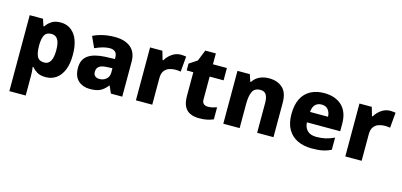

<svg xmlns="http://www.w3.org/2000/svg" viewBox="-75 -1176 4042 1929"><g transform="rotate(15 1946.0 -211.5)"><path d="M393 -560Q485 -560 539.5 -487Q594 -414 594 -276Q594 -182 567.5 -118.5Q541 -55 494.5 -22.5Q448 10 388 10Q329 10 295.5 -11Q262 -32 242 -57H235Q238 -38 240 -16.5Q242 5 242 29V240H72V-550H210L234 -479H242Q263 -512 299 -536Q335 -560 393 -560ZM333 -425Q283 -425 263.5 -392Q244 -359 242 -293V-277Q242 -204 261.5 -166Q281 -128 335 -128Q421 -128 421 -278Q421 -355 399 -390Q377 -425 333 -425Z M957 -560Q1064 -560 1123 -510Q1182 -460 1182 -364V0H1064L1031 -74H1027Q992 -29 953 -9.5Q914 10 846 10Q773 10 725 -33Q677 -76 677 -166Q677 -254 738 -296Q799 -338 919 -343L1013 -346V-362Q1013 -402 992.5 -420Q972 -438 937 -438Q900 -438 861 -426.5Q822 -415 783 -397L731 -511Q776 -534 833.5 -547Q891 -560 957 -560ZM962 -248Q900 -246 875.5 -226Q851 -206 851 -171Q851 -140 868.5 -126Q886 -112 914 -112Q955 -112 984 -137Q1013 -162 1013 -206V-250Z M1644 -560Q1657 -560 1673 -558Q1689 -556 1698 -555L1684 -395Q1675 -397 1661 -398.5Q1647 -400 1629 -400Q1598 -400 1566.5 -390Q1535 -380 1514.5 -353Q1494 -326 1494 -275V0H1324V-550H1452L1478 -460H1486Q1509 -501 1551 -530.5Q1593 -560 1644 -560Z M2037 -125Q2062 -125 2084 -130Q2106 -135 2130 -143V-18Q2102 -6 2067 2Q2032 10 1984 10Q1932 10 1892.5 -6.5Q1853 -23 1830.5 -63.5Q1808 -104 1808 -177V-422H1739V-493L1822 -548L1868 -663H1978V-550H2123V-422H1978V-183Q1978 -154 1994 -139.5Q2010 -125 2037 -125Z M2561 -560Q2648 -560 2701.5 -512Q2755 -464 2755 -358V0H2585V-311Q2585 -367 2566.5 -396Q2548 -425 2508 -425Q2446 -425 2424.5 -379.5Q2403 -334 2403 -250V0H2233V-550H2362L2385 -478H2393Q2419 -519 2462.5 -539.5Q2506 -560 2561 -560Z M3134 -560Q3251 -560 3319 -496Q3387 -432 3387 -309V-231H3041Q3043 -177 3075.5 -145.5Q3108 -114 3169 -114Q3221 -114 3264.5 -124Q3308 -134 3354 -156V-30Q3313 -9 3267.5 0.5Q3222 10 3154 10Q3071 10 3006.5 -20Q2942 -50 2905.5 -112.5Q2869 -175 2869 -271Q2869 -369 2902 -433Q2935 -497 2995 -528.5Q3055 -560 3134 -560ZM3138 -442Q3099 -442 3073.5 -417.5Q3048 -393 3044 -340H3231Q3230 -383 3207 -412.5Q3184 -442 3138 -442Z M3822 -560Q3835 -560 3851 -558Q3867 -556 3876 -555L3862 -395Q3853 -397 3839 -398.5Q3825 -400 3807 -400Q3776 -400 3744.5 -390Q3713 -380 3692.5 -353Q3672 -326 3672 -275V0H3502V-550H3630L3656 -460H3664Q3687 -501 3729 -530.5Q3771 -560 3822 -560Z"/></g></svg>

Font: Noto Kufi Arabic ExtraBold
Style: Regular
Weight: 800
Designer: Monotype Design Team, David Williams, Khaled Hosny
Foundry: Google LLC
Version: Version 2.109; ttfautohint (v1.8.4.7-5d5b)